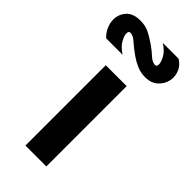

<svg xmlns="http://www.w3.org/2000/svg" viewBox="-277 -796 845 845"><g transform="rotate(45 145.0 -373.5)"><path d="M80 0V-500H210V0ZM-3 -585Q-21 -603 -30 -624Q-39 -645 -39 -666Q-39 -698 -17.5 -722.5Q4 -747 49 -747Q79 -747 101.5 -736.5Q124 -726 156 -704Q180 -687 197.5 -670.5Q215 -654 233 -654Q243 -654 243 -669Q243 -683 230.5 -705.5Q218 -728 188 -747H286Q309 -733 319 -713Q329 -693 329 -672Q329 -639 305.5 -612Q282 -585 239 -585Q212 -585 188.5 -595Q165 -605 145 -619Q112 -642 92.5 -660Q73 -678 55 -678Q45 -678 45 -663Q45 -649 57.5 -626.5Q70 -604 100 -585Z"/></g></svg>

Font: Panamera
Style: Bold
Weight: 700
Designer: Bastien Sozeau
Foundry: NBR — Bastien Sozeau
Version: Version 3.002; ttfautohint (v1.8.4.7-5d5b);gftools[0.9.33]